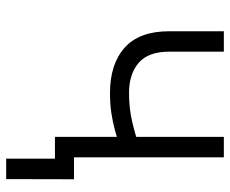

<svg xmlns="http://www.w3.org/2000/svg" viewBox="-81 -500 737 615"><g transform="rotate(90 287.5 -192.5)"><path d="M278.3 -176.3Q185.5 -176.3 132.8 -223.1Q80.1 -270 80.1 -366.2V-541H145.5V-366.2Q145.5 -298.8 181.4 -268.1Q217.3 -237.3 277.8 -237.3Q327.1 -237.3 370.8 -247.6Q414.6 -257.8 459.5 -273.9V-211.9Q427.2 -200.2 398.2 -192.4Q369.1 -184.6 340.1 -180.4Q311 -176.3 278.3 -176.3ZM418.5 0V-541H483.9V0ZM488.3 156.2V0H446.3V-61H554.2L553.7 156.2Z"/></g></svg>

Font: Inter 17pt Light
Style: Regular
Weight: 300
Version: Version 4.001;git-66647c0bb